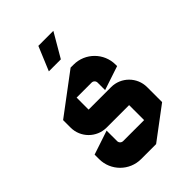

<svg xmlns="http://www.w3.org/2000/svg" viewBox="-213 -793 905 905"><g transform="rotate(-45 240.0 -340.0)"><path d="M215 -700 165 -580H245L315 -700ZM250 -520 50 -370V-320C50 -253.8 103.8 -200 170 -200H320V-100H180C169 -100 160 -109 160 -120V-190L40 -150V-120C40 -42.7 102.7 20 180 20H280L440 -100V-200C440 -266.2 386.2 -320 320 -320H170V-400H270C281 -400 290 -391 290 -380V-330L410 -370V-380C410 -457.3 347.3 -520 270 -520Z"/></g></svg>

Font: Abibas
Style: Medium
Weight: 500
Version: Version 0.3